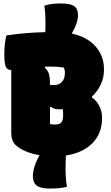

<svg xmlns="http://www.w3.org/2000/svg" viewBox="-20 -895 640 1110"><path d="M170 124Q170 100 179 69.5Q188 39 209 2Q165 -5 128 -20.5Q91 -36 68 -59Q45 -82 45 -129V-490Q23 -490 14 -508Q5 -526 5 -580Q5 -618 8.5 -644.5Q12 -671 17 -690Q70 -698 126 -703Q182 -708 242 -709Q243 -738 243 -763Q243 -789 241.5 -814.5Q240 -840 236 -862Q253 -868 276 -871.5Q299 -875 330 -875Q388 -875 409.5 -859Q431 -843 431 -808Q431 -785 421.5 -757.5Q412 -730 395 -701Q486 -681 533.5 -625.5Q581 -570 581 -497V-490Q581 -446 562.5 -406.5Q544 -367 512 -337V-331Q538 -314 554 -282.5Q570 -251 570 -216V-212Q570 -124 514.5 -67.5Q459 -11 361 4Q360 27 359.5 48.5Q359 70 359 87Q359 110 361 136Q363 162 367 185Q349 190 323 192.5Q297 195 268 195Q215 195 192.5 178Q170 161 170 124ZM269 -414V-404Q279 -403 290 -403Q321 -403 338 -421.5Q355 -440 355 -471V-474Q355 -486 353 -493.5Q351 -501 349 -504Q333 -507 314.5 -508.5Q296 -510 270 -510Q256 -510 242 -510L239 -504Q259 -485 264 -464Q269 -443 269 -414ZM269 -178Q283 -175 297 -175Q324 -175 334.5 -187Q345 -199 345 -230V-235Q345 -251 343 -264Q333 -263 323 -263Q291 -263 275 -277H269Z"/></svg>

Font: Recursive Sn Csl St XBk
Style: Regular
Weight: 1000
Version: Version 1.079;hotconv 1.0.112;makeotfexe 2.5.65598; ttfautoh